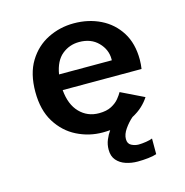

<svg xmlns="http://www.w3.org/2000/svg" viewBox="-103 -609 857 889"><g transform="rotate(-15 325.0 -164.5)"><path d="M327.5 11Q263 11 205 -18Q147 -47 110.8 -105.2Q74.5 -163.5 74.5 -251Q74.5 -338.5 109.8 -396.2Q145 -454 203 -483Q261 -512 328 -512Q398 -512 455.2 -484Q512.5 -456 546.5 -402.2Q580.5 -348.5 580.5 -270.5Q580.5 -260 579.5 -247.8Q578.5 -235.5 577 -226.5H199Q205 -156 242.2 -117.8Q279.5 -79.5 334.5 -79.5Q371 -79.5 394.5 -92Q418 -104.5 431.2 -121Q444.5 -137.5 451 -149.5L561 -96Q548 -75.5 527.8 -56.5Q507.5 -37.5 479 -22.5Q458 -4.5 440.5 20.5Q423 45.5 423 68.5Q423 91 439.8 99.5Q456.5 108 474 108Q489.5 108 510 104.8Q530.5 101.5 540.5 97V172Q525 177.5 499.8 180.2Q474.5 183 449.5 183Q419.5 183 393 174.2Q366.5 165.5 349.8 146.2Q333 127 333 95.5Q333 70.5 342 48.8Q351 27 363.5 9.5Q346 11 327.5 11ZM330 -422Q283 -422 247.5 -393Q212 -364 201.5 -301H454.5V-307.5Q454.5 -352.5 420.5 -387.2Q386.5 -422 330 -422Z"/></g></svg>

Font: Trispace Medium
Style: Regular
Weight: 500
Designer: Tyler Finck
Foundry: Etcetera Type Company
Version: Version 1.210; ttfautohint (v1.8.3)